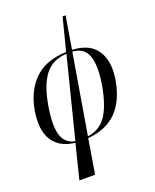

<svg xmlns="http://www.w3.org/2000/svg" viewBox="-178 -860 966 1196"><g transform="rotate(-20 305.5 -262.0)"><path d="M136 236 193 7Q93 -3 47.5 -73Q2 -143 24 -271Q46 -394 121.5 -467Q197 -540 332 -544L387 -760H407L371 -544Q487 -539 534.5 -466Q582 -393 561 -271Q538 -143 468.5 -73Q399 -3 278 7L240 236ZM471 -271Q492 -396 469 -462Q446 -528 369 -533L280 -4Q363 -16 406 -81.5Q449 -147 471 -271ZM114 -271Q92 -147 110.5 -81Q129 -15 196 -2L330 -533Q235 -528 185 -462Q135 -396 114 -271Z"/></g></svg>

Font: Noto Serif Display Condensed
Style: Italic
Weight: 400
Width: 3
Italic angle: -12°
Designer: Monotype Design Team
Foundry: Monotype Imaging Inc.
Version: Version 2.009